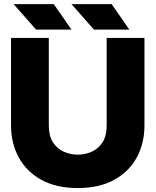

<svg xmlns="http://www.w3.org/2000/svg" viewBox="-20 -909 764 943"><path d="M219.7 -722.7V-293Q219.7 -241.7 240 -210.2Q260.3 -178.7 292.7 -164.1Q325.2 -149.4 361.8 -149.4Q398.4 -149.4 430.9 -164.1Q463.4 -178.7 483.6 -210.2Q503.9 -241.7 503.9 -293V-722.7H689.5V-293Q689.5 -205.1 651.6 -135.5Q613.8 -65.9 540.5 -25.6Q467.3 14.6 361.8 14.6Q256.3 14.6 183.3 -25.6Q110.4 -65.9 72.3 -135.5Q34.2 -205.1 34.2 -293V-722.7ZM157.2 -763.7 46.9 -888.7H244.1L331.1 -763.7ZM441.4 -763.7 331.1 -888.7H528.3L615.2 -763.7Z"/></svg>

Font: Giphurs Black
Style: Regular
Weight: 900
Version: Version 0.920; ttfautohint (v1.8.4.7-5d5b)